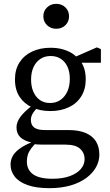

<svg xmlns="http://www.w3.org/2000/svg" viewBox="-20 -742 571 1001"><path d="M238 239Q169 239 124 223Q79 207 57 179Q35 151 35 116Q35 90 48 68.5Q61 47 90.5 27.5Q120 8 170 -10L176 -4Q157 13 144 30Q131 47 125.5 63.5Q120 80 120 100Q120 130 135.5 150.5Q151 171 180.5 180.5Q210 190 252 190Q307 190 344.5 176Q382 162 401.5 139Q421 116 421 88Q421 55 397.5 33.5Q374 12 321 12H200Q187 12 172.5 11Q158 10 145 8V1Q107 -7 86.5 -26Q66 -45 66 -78Q66 -104 85 -131Q104 -158 147 -191V-206L187 -193Q163 -170 152 -152.5Q141 -135 141 -117Q141 -90 158.5 -77Q176 -64 213 -64H336Q391 -64 427 -48.5Q463 -33 480.5 -4.5Q498 24 498 64Q498 98 481 129Q464 160 431 185Q398 210 349 224.5Q300 239 238 239ZM243 -163Q189 -163 147.5 -182Q106 -201 82 -237.5Q58 -274 58 -328Q58 -380 82 -417Q106 -454 148 -473.5Q190 -493 243 -493Q276 -493 303 -486Q330 -479 351.5 -466.5Q373 -454 388 -435L392 -434Q409 -414 418 -388Q427 -362 427 -328Q427 -277 403.5 -239.5Q380 -202 338 -182.5Q296 -163 243 -163ZM241 -205Q273 -205 296 -221.5Q319 -238 331.5 -266Q344 -294 344 -331Q344 -367 332 -393.5Q320 -420 297.5 -435Q275 -450 244 -450Q213 -450 190 -434.5Q167 -419 154.5 -391.5Q142 -364 142 -327Q142 -291 154 -263.5Q166 -236 188 -220.5Q210 -205 241 -205ZM354 -415V-443H366L485 -495L506 -486V-415ZM273 -592Q245 -592 225.5 -610.5Q206 -629 206 -657Q206 -685 225.5 -703.5Q245 -722 273 -722Q302 -722 321 -703.5Q340 -685 340 -657Q340 -629 321 -610.5Q302 -592 273 -592Z"/></svg>

Font: Source Serif 4 18pt
Style: Regular
Weight: 400
Designer: Frank Grießhammer
Foundry: Adobe Systems Incorporated
Version: Version 4.004;hotconv 1.0.116;makeotfexe 2.5.65601